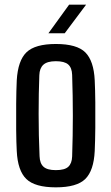

<svg xmlns="http://www.w3.org/2000/svg" viewBox="-20 -797 479 825"><path d="M220 8Q130 8 93 -28Q56 -64 52 -148Q50 -184 49.5 -239Q49 -294 49.5 -351.5Q50 -409 52 -452Q57 -537 94 -572.5Q131 -608 220 -608Q311 -608 347 -571.5Q383 -535 387 -452Q389 -412 389.5 -357.5Q390 -303 389.5 -247.5Q389 -192 387 -148Q383 -64 346.5 -28Q310 8 220 8ZM220 -66Q258 -66 273.5 -80.5Q289 -95 290 -125Q293 -215 293 -299.5Q293 -384 290 -475Q289 -506 273 -520Q257 -534 220 -534Q183 -534 166.5 -519Q150 -504 149 -474Q146 -398 146 -307Q146 -216 150 -126Q151 -95 167 -80.5Q183 -66 220 -66ZM188 -654 277 -777H350L258 -654Z"/></svg>

Font: Big Shoulders Text SemiBold
Style: Regular
Weight: 600
Designer: Patric King
Foundry: XO Type Co
Version: Version 1.000; ttfautohint (v1.8.2)